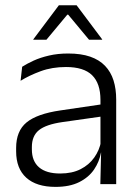

<svg xmlns="http://www.w3.org/2000/svg" viewBox="-20 -702 526 732"><path d="M362.5 0 365.5 -121.5 363 -131V-288.5V-321Q363 -384 331.2 -415.2Q299.5 -446.5 231.5 -446.5Q178.5 -446.5 135 -430.5Q91.5 -414.5 58.5 -394L64.5 -447.5Q82.5 -459 108 -470.8Q133.5 -482.5 166.8 -490.2Q200 -498 240 -498Q289 -498 323.8 -486Q358.5 -474 380.5 -451Q402.5 -428 412.8 -395.5Q423 -363 423 -322.5V0ZM191.5 10.5Q119 10.5 80.2 -24.5Q41.5 -59.5 41.5 -125V-138Q41.5 -202.5 81.2 -235.2Q121 -268 210 -281L373 -305L376 -259L217.5 -236.5Q155.5 -227.5 128.5 -205.8Q101.5 -184 101.5 -141.5V-132.5Q101.5 -87.5 129 -64Q156.5 -40.5 209.5 -40.5Q255 -40.5 287.2 -57Q319.5 -73.5 339.2 -101.2Q359 -129 365.5 -163.5L377.5 -120.5H365Q359 -86 338.8 -56Q318.5 -26 282.2 -7.8Q246 10.5 191.5 10.5ZM204.5 -682H272L369.5 -552V-550.5H319.5L240 -646H236.5L157 -550.5H107V-552Z"/></svg>

Font: Anek Gurmukhi Light
Style: Regular
Weight: 300
Designer: Sarang Kulkarni (Gurmukhi), Yesha Goshar (Latin)
Foundry: Ek Type
Version: Version 1.003